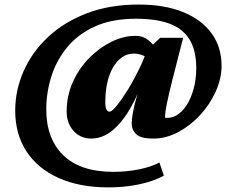

<svg xmlns="http://www.w3.org/2000/svg" viewBox="-20 -602 1030 845"><path d="M457 222.7Q331.1 222.7 238.8 181.6Q146.5 140.6 96.7 64.5Q46.9 -11.7 46.9 -115.2Q46.9 -205.1 84 -289.1Q121.1 -373 191.4 -439Q261.7 -504.9 362.3 -543.5Q462.9 -582 590.8 -582Q703.1 -582 784.7 -549.3Q866.2 -516.6 910.6 -456.1Q955.1 -395.5 955.1 -312.5Q955.1 -255.9 929.2 -198.7Q903.3 -141.6 860.4 -95.2Q817.4 -48.8 764.2 -20.5Q710.9 7.8 655.3 7.8Q598.6 7.8 579.1 -11.7Q559.6 -31.2 559.6 -58.6Q559.6 -73.2 564 -101.1Q568.4 -128.9 581.1 -174.3Q593.8 -219.7 616.2 -286.1H622.1Q592.8 -194.3 555.2 -128.4Q517.6 -62.5 474.1 -27.3Q430.7 7.8 381.8 7.8Q334 7.8 303.7 -25.9Q273.4 -59.6 273.4 -111.3Q273.4 -180.7 300.8 -241.2Q328.1 -301.8 373 -347.2Q418 -392.6 471.2 -418.5Q524.4 -444.3 576.2 -444.3Q609.4 -444.3 632.8 -425.3Q656.2 -406.2 680.7 -372.1L636.7 -341.8Q622.1 -353.5 604.5 -359.9Q586.9 -366.2 568.4 -366.2Q541 -366.2 518.1 -350.6Q495.1 -335 478 -306.2Q460.9 -277.3 452.1 -237.8Q443.4 -198.2 443.4 -150.4Q443.4 -131.8 448.2 -121.1Q453.1 -110.4 462.9 -110.4Q471.7 -110.4 493.2 -136.2Q514.6 -162.1 541 -204.6Q567.4 -247.1 592.3 -297.9Q617.2 -348.6 631.8 -399.4L652.3 -404.3L684.6 -435.5H786.1Q777.3 -400.4 764.2 -350.1Q751 -299.8 737.8 -247.1Q724.6 -194.3 715.3 -150.4Q706.1 -106.4 706.1 -84Q731.4 -80.1 756.3 -94.2Q781.2 -108.4 800.8 -138.2Q820.3 -168 832 -210.4Q843.8 -252.9 843.8 -305.7Q842.8 -380.9 814.5 -427.7Q786.1 -474.6 728 -497.1Q669.9 -519.5 578.1 -519.5Q472.7 -519.5 397.5 -485.4Q322.3 -451.2 274.9 -393.1Q227.5 -335 205.6 -264.2Q183.6 -193.4 183.6 -121.1Q183.6 8.8 258.8 81.5Q334 154.3 478.5 154.3Q537.1 154.3 590.8 143.6Q644.5 132.8 681.6 113.3L701.2 170.9Q668.9 188.5 630.4 199.7Q591.8 210.9 548.3 216.8Q504.9 222.7 457 222.7Z"/></svg>

Font: Crimson Pro Black
Style: Italic
Weight: 900
Italic angle: -12°
Designer: Jacques Le Bailly
Foundry: Baron von Fonthausen
Version: Version 1.003